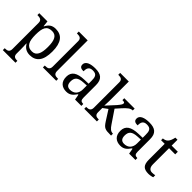

<svg xmlns="http://www.w3.org/2000/svg" viewBox="50 -1609 2726 2726"><g transform="rotate(45 1413.0 -246.5)"><path d="M320.3 -458Q282.7 -458 257.6 -445.8Q232.4 -433.6 217.5 -408Q202.6 -382.3 196.5 -344.5Q190.4 -306.6 190.4 -254.9Q190.4 -204.6 196.5 -166.7Q202.6 -128.9 218 -102.5Q233.4 -76.2 258.1 -62.7Q282.7 -49.3 320.8 -49.3Q353.5 -49.3 375.5 -62.7Q397.5 -76.2 411.9 -102.5Q426.3 -128.9 432.6 -166.7Q439 -204.6 439 -255.9Q439 -306.6 432.6 -344.5Q426.3 -382.3 411.9 -408Q397.5 -433.6 375 -445.8Q352.5 -458 320.3 -458ZM529.8 -254.9Q529.8 -186 517.1 -136Q504.4 -85.9 479.7 -54Q455.1 -22 418.9 -6.1Q382.8 9.8 336.4 9.8Q309.6 9.8 286.9 3.4Q264.2 -2.9 247.1 -13.7Q230 -24.4 216.1 -40Q202.1 -55.7 191.9 -74.2H186.5Q187.5 -47.9 188.5 -27.8Q189.5 -19 189.5 -9Q189.5 1 189.5 9Q189.5 17.1 189.9 23.4Q190.4 29.8 190.4 34.2V126Q190.4 146.5 196.5 159.7Q202.6 172.9 213.6 179.7Q224.6 186.5 238.8 188.5Q252.9 190.4 269 190.4H271V228.5H17.1V190.4H23.9Q40 190.4 54.4 188Q68.8 185.5 79.3 178.2Q89.8 170.9 96.4 157Q103 143.1 103 121.1V-403.8Q103 -425.8 96.4 -438.5Q89.8 -451.2 78.6 -458Q67.4 -464.8 53.2 -467.5Q39.1 -470.2 23.9 -470.2H12.2V-507.8H177.2L186.5 -421.9H191.9Q202.1 -444.8 216.1 -462.2Q230 -479.5 247.1 -491.9Q264.2 -504.4 286.9 -510.7Q309.6 -517.1 336.4 -517.1Q382.8 -517.1 418.9 -501.7Q455.1 -486.3 479.7 -453.9Q504.4 -421.4 517.1 -372.1Q529.8 -322.8 529.8 -254.9Z M605 -38.1Q621.1 -38.1 635.5 -40.5Q649.9 -43 660.4 -50.3Q670.9 -57.6 677.5 -71Q684.1 -84.5 684.1 -106.9V-617.2Q684.1 -638.2 677.5 -651.4Q670.9 -664.6 659.7 -671.4Q648.4 -678.2 634.3 -680.4Q620.1 -682.6 605 -682.6H593.3V-720.7H771.5V-106.9Q771.5 -84.5 777.6 -71Q783.7 -57.6 794.2 -50.3Q804.7 -43 819.3 -40.5Q834 -38.1 850.1 -38.1H861.3V0H593.3V-38.1Z M1011.2 -137.2Q1011.2 -91.8 1030.5 -69.3Q1049.8 -46.9 1089.4 -46.9Q1117.2 -46.9 1141.6 -56.2Q1166 -65.4 1181.9 -83Q1197.8 -100.6 1206.8 -125.2Q1215.8 -149.9 1215.8 -181.2V-259.3L1154.3 -255.9Q1114.3 -253.9 1086.4 -245.8Q1058.6 -237.8 1042 -222.9Q1025.4 -208 1018.3 -186.3Q1011.2 -164.6 1011.2 -137.2ZM1127 -471.7Q1098.6 -471.7 1082 -464.1Q1065.4 -456.5 1055.9 -442.6Q1046.4 -428.7 1042.7 -409.4Q1039.1 -390.1 1039.1 -368.2Q1000 -368.2 980.2 -381.6Q960.4 -395 960.4 -427.2Q960.4 -451.2 973.6 -468.3Q986.8 -485.4 1010.5 -496.3Q1034.2 -507.3 1064.9 -512.2Q1095.7 -517.1 1130.9 -517.1Q1174.3 -517.1 1206.3 -508.5Q1238.3 -500 1260.3 -480.7Q1282.2 -461.4 1293.2 -430.2Q1304.2 -398.9 1304.2 -354V-106.9Q1304.2 -86.9 1307.4 -73.7Q1310.5 -60.5 1317.9 -52.7Q1325.2 -44.9 1336.9 -41.5Q1348.6 -38.1 1363.8 -38.1H1365.7V0H1238.8L1224.1 -82H1214.4Q1199.7 -61.5 1185.8 -44.9Q1171.9 -28.3 1155.3 -16.1Q1138.7 -3.9 1117.7 2.9Q1096.7 9.8 1067.4 9.8Q1036.1 9.8 1008.8 0.5Q981.4 -8.8 961.7 -27.6Q941.9 -46.4 931.4 -74.7Q920.9 -103 920.9 -142.1Q920.9 -216.8 974.1 -253.4Q1027.3 -290 1136.2 -293L1215.8 -295.4V-354Q1215.8 -378.9 1213.1 -400.6Q1210.4 -422.4 1201.4 -438.5Q1192.4 -454.6 1174.3 -463.1Q1156.2 -471.7 1127 -471.7Z M1726.6 -305.2 1854 -116.7Q1878.9 -78.1 1903.1 -58.1Q1927.2 -38.1 1960.4 -38.1H1961.9V0H1949.7Q1907.7 0 1881.6 -2.4Q1855.5 -4.9 1835.9 -14.4Q1816.4 -23.9 1800.3 -42.2Q1784.2 -60.5 1764.2 -91.8L1668.5 -241.7L1597.2 -189V-103Q1597.2 -81.5 1603.3 -68.4Q1609.4 -55.2 1620.4 -48.6Q1631.3 -42 1646 -40Q1660.6 -38.1 1675.8 -38.1H1677.7V0H1423.8V-38.1H1430.7Q1446.8 -38.1 1461.2 -40.5Q1475.6 -43 1486.1 -50.3Q1496.6 -57.6 1503.2 -71Q1509.8 -84.5 1509.8 -106.9V-617.2Q1509.8 -638.2 1503.2 -651.4Q1496.6 -664.6 1485.4 -671.4Q1474.1 -678.2 1460 -680.4Q1445.8 -682.6 1430.7 -682.6H1423.8V-720.7H1597.2V-354.5Q1597.2 -340.8 1596.7 -320.8Q1596.2 -300.8 1595.2 -281.7Q1594.2 -259.8 1592.8 -232.4L1713.9 -364.3Q1728.5 -381.3 1738.5 -394.5Q1748.5 -407.7 1755.1 -417.7Q1761.7 -427.7 1763.9 -435.3Q1766.1 -442.9 1766.1 -450.2Q1766.1 -462.9 1754.4 -466.6Q1742.7 -470.2 1719.7 -470.2V-507.8H1927.7V-470.2Q1895 -470.2 1863.3 -446.5Q1831.5 -422.9 1794.4 -380.9Z M2097.2 -137.2Q2097.2 -91.8 2116.5 -69.3Q2135.7 -46.9 2175.3 -46.9Q2203.1 -46.9 2227.5 -56.2Q2252 -65.4 2267.8 -83Q2283.7 -100.6 2292.7 -125.2Q2301.8 -149.9 2301.8 -181.2V-259.3L2240.2 -255.9Q2200.2 -253.9 2172.4 -245.8Q2144.5 -237.8 2127.9 -222.9Q2111.3 -208 2104.2 -186.3Q2097.2 -164.6 2097.2 -137.2ZM2212.9 -471.7Q2184.6 -471.7 2168 -464.1Q2151.4 -456.5 2141.8 -442.6Q2132.3 -428.7 2128.7 -409.4Q2125 -390.1 2125 -368.2Q2085.9 -368.2 2066.2 -381.6Q2046.4 -395 2046.4 -427.2Q2046.4 -451.2 2059.6 -468.3Q2072.8 -485.4 2096.4 -496.3Q2120.1 -507.3 2150.9 -512.2Q2181.6 -517.1 2216.8 -517.1Q2260.3 -517.1 2292.2 -508.5Q2324.2 -500 2346.2 -480.7Q2368.2 -461.4 2379.2 -430.2Q2390.1 -398.9 2390.1 -354V-106.9Q2390.1 -86.9 2393.3 -73.7Q2396.5 -60.5 2403.8 -52.7Q2411.1 -44.9 2422.9 -41.5Q2434.6 -38.1 2449.7 -38.1H2451.7V0H2324.7L2310.1 -82H2300.3Q2285.6 -61.5 2271.7 -44.9Q2257.8 -28.3 2241.2 -16.1Q2224.6 -3.9 2203.6 2.9Q2182.6 9.8 2153.3 9.8Q2122.1 9.8 2094.7 0.5Q2067.4 -8.8 2047.6 -27.6Q2027.8 -46.4 2017.3 -74.7Q2006.8 -103 2006.8 -142.1Q2006.8 -216.8 2060.1 -253.4Q2113.3 -290 2222.2 -293L2301.8 -295.4V-354Q2301.8 -378.9 2299.1 -400.6Q2296.4 -422.4 2287.4 -438.5Q2278.3 -454.6 2260.3 -463.1Q2242.2 -471.7 2212.9 -471.7Z M2743.7 -39.1Q2761.2 -39.1 2775.4 -41Q2789.6 -43 2803.7 -45.4V-5.4Q2798.8 -2.9 2788.6 0Q2778.3 2.9 2766.8 4.9Q2755.4 6.8 2743.4 8.3Q2731.4 9.8 2720.2 9.8Q2684.1 9.8 2658.2 2Q2632.3 -5.9 2615.7 -22.7Q2599.1 -39.6 2591.1 -67.9Q2583 -96.2 2583 -137.2V-455.6H2510.7V-491.7Q2526.9 -491.7 2548.1 -499Q2569.3 -506.3 2584.5 -522.5Q2600.1 -539.6 2610.4 -564.5Q2620.6 -589.4 2628.4 -625H2670.9V-507.8H2794.4V-455.6H2670.9V-134.3Q2670.9 -85 2690.7 -62Q2710.4 -39.1 2743.7 -39.1Z"/></g></svg>

Font: MUA Office
Style: Regular
Weight: 400
Designer: Khon Soe Zaw Thu
Foundry: Myanmar Unicode
Version: Version 2.10 June 24, 2017